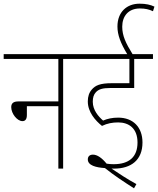

<svg xmlns="http://www.w3.org/2000/svg" viewBox="-20 -916 859 1043"><path d="M0 -622V-596H297V-365H79C51 -365 41 -353 41 -334C41 -299 73 -258 102 -258C116 -258 126 -267 126 -291V-339H297V0H323V-596H420V-622Z M622 -251C680 -251 727 -219 727 -142C727 -63 681 -24 597 -24C584 -24 571 -25 559 -27C534 -58 508 -76 485 -76C468 -76 457 -67 457 -50C457 -17 502 -6 550 -3C596 34 650 70 708 107L721 84C673 58 626 27 586 0C591 0 595 0 599 0C693 0 754 -47 754 -142C754 -225 703 -277 622 -277C590 -277 563 -271 540 -261C516 -282 484 -317 484 -363C484 -386 489 -402 500 -414C515 -431 536 -438 581 -438H709V-596H811V-622H700C663 -682 644 -722 644 -771C644 -827 676 -870 740 -870C769 -870 790 -865 811 -855L819 -880C798 -890 773 -896 738 -896C669 -896 618 -851 618 -772C618 -726 635 -682 671 -622H407V-596H683V-464H587C524 -464 498 -452 479 -430C464 -413 457 -392 457 -365C457 -307 498 -261 534 -232C563 -246 591 -251 622 -251Z"/></svg>

Font: Noto Sans Condensed Thin
Style: Regular
Weight: 100
Width: 3
Designer: Monotype Design Team
Foundry: Monotype Imaging Inc.
Version: Version 2.013